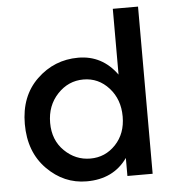

<svg xmlns="http://www.w3.org/2000/svg" viewBox="-53 -792 778 849"><g transform="rotate(-5 336.0 -367.0)"><path d="M479 -450V-742H591V0H479V-80Q417 8 298 8Q197 8 122 -68Q47 -144 47 -268Q47 -392 124 -466Q201 -540 307.5 -540Q414 -540 479 -450ZM159 -263.5Q159 -187 208 -139Q257 -91 323 -91Q389 -91 435 -139.5Q481 -188 481 -264Q481 -340 435 -391Q389 -442 322 -442Q255 -442 207 -391Q159 -340 159 -263.5Z"/></g></svg>

Font: Montserrat Alternates
Style: Regular
Weight: 400
Designer: Julieta Ulanovsky
Foundry: Julieta Ulanovsky
Version: Version 2.001